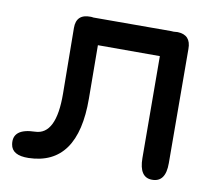

<svg xmlns="http://www.w3.org/2000/svg" viewBox="-65 -594 777 687"><g transform="rotate(10 323.5 -251.0)"><path d="M527.3 -518.6Q576.2 -517.1 575.7 -465.8L577.6 -51.3Q578.1 18.6 527.8 17.6Q481.9 17.1 481.4 -52.7L479.5 -422.9H254.4L255.9 -229.5Q257.8 13.2 80.1 17.6Q19.5 19 13.7 -20.5Q4.9 -77.1 86.9 -79.1Q163.1 -81.1 161.6 -231L159.2 -468.8Q158.7 -520 211.9 -518.6Q216.8 -518.6 220.7 -517.6Q361.8 -517.6 503.4 -518.1Q508.3 -518.1 513.2 -517.6Q520 -518.6 527.3 -518.6Z"/></g></svg>

Font: Comic Relief LRS
Style: Regular
Weight: 400
Designer: Jeff Davis
Foundry: Loudifier
Version: Version 1.0